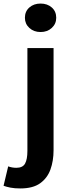

<svg xmlns="http://www.w3.org/2000/svg" viewBox="-74 -830 399 1079"><path d="M40 229Q8 229 -15 224.5Q-38 220 -54 214L-28 105Q-6 113 18 113Q54 113 67 89Q80 65 80 18V-560H227V14Q227 74 209.5 122.5Q192 171 151.5 200Q111 229 40 229ZM154 -650Q116 -650 91 -673Q66 -696 66 -730Q66 -766 91 -788Q116 -810 154 -810Q192 -810 217 -788Q242 -766 242 -730Q242 -696 217 -673Q192 -650 154 -650Z"/></svg>

Font: Source Han Sans CN Bold
Style: Bold
Weight: 700
Designer: Ryoko NISHIZUKA 西塚涼子 (kana & ideographs); Paul D. Hunt (Latin, Greek & Cyrillic); Wenlong ZHANG 张文龙 (bopomofo); Sandoll 
Foundry: Adobe Systems Incorporated
Version: Version 1.00;May 30, 2023;FontCreator 11.5.0.2422 32-bit